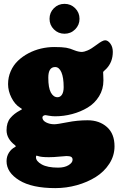

<svg xmlns="http://www.w3.org/2000/svg" viewBox="-20 -761 617 988"><path d="M234.9 -664.1Q234.9 -696.3 257.3 -718.8Q279.8 -741.2 312 -741.2Q344.2 -741.2 366.7 -718.8Q389.2 -696.3 389.2 -664.1Q389.2 -632.3 366.7 -609.9Q344.2 -587.4 312 -587.4Q279.8 -587.4 257.3 -609.9Q234.9 -632.3 234.9 -664.1ZM258.8 -519Q299.8 -519 320.6 -515.4Q341.3 -511.7 362.3 -502.4Q384.3 -493.7 402.3 -493.7Q411.6 -493.7 430.7 -501.5Q448.7 -508.8 478.3 -531.2Q507.8 -553.7 521 -553.7Q535.2 -553.7 547.9 -536.6Q560.5 -519.5 560.5 -494.1Q560.5 -441.9 527.3 -407.2Q523.9 -403.8 519.3 -399.7Q514.6 -395.5 512.7 -393.3Q510.7 -391.1 510.7 -388.7Q510.7 -386.2 511.5 -370.1Q512.2 -354 512.2 -346.7Q512.2 -301.8 489.7 -265.4Q467.3 -229 430.9 -207.3Q394.5 -185.5 351.3 -174.1Q308.1 -162.6 263.7 -162.6Q248.5 -162.6 231.9 -165.5Q215.3 -168.5 214.4 -168.5Q209 -168.5 203.6 -165.5Q198.2 -162.1 198.2 -156.7Q198.2 -141.1 217 -131.3Q235.8 -121.6 259.3 -121.6Q274.9 -121.6 326.4 -131.8Q377.9 -142.1 430.7 -142.1Q491.2 -142.1 530.3 -107.4Q569.3 -72.8 569.3 -8.3Q569.3 40 542.7 81.3Q516.1 122.6 472.9 149.7Q429.7 176.8 375.5 191.9Q321.3 207 264.6 207Q144 207 78.9 166.7Q13.7 126.5 13.7 68.4Q13.7 44.4 25.6 25.1Q37.6 5.9 56.6 -3.9Q61 -5.9 61 -8.3Q61 -10.7 56.6 -14.2Q13.7 -47.4 13.7 -90.8Q13.7 -130.4 33.2 -153.6Q52.7 -176.8 82.5 -192.4Q93.3 -197.8 93.3 -199.7Q93.3 -200.7 82.5 -207.5Q56.6 -223.6 39.1 -258.1Q21.5 -292.5 21.5 -328.1Q21.5 -363.8 35.2 -394.8Q48.8 -425.8 72.3 -448.2Q95.7 -470.7 126.2 -486.8Q156.7 -502.9 190.7 -511Q224.6 -519 258.8 -519ZM275.9 -260.7Q290.5 -260.7 299.1 -274.4Q307.6 -288.1 307.6 -312.5Q307.6 -362.3 295.9 -389.2Q284.2 -416 263.7 -416Q228.5 -416 228.5 -361.3Q228.5 -309.1 241.7 -284.9Q254.9 -260.7 275.9 -260.7ZM165 47.9Q165 68.4 194.6 85Q224.1 101.6 279.3 101.6Q312 101.6 332.8 88.9Q353.5 76.2 353.5 61Q353.5 50.8 346.4 46.4Q339.4 42 322.3 42Q313.5 42 285.2 44.9Q256.8 47.9 231.4 47.9Q191.4 47.9 175.8 42Q170.9 40 168.9 40Q167 40 166 41.5Q165 43.5 165 47.9Z"/></svg>

Font: Cooper* Black
Style: Regular
Weight: 900
Designer: Owen Earl
Foundry: indestructible type*
Version: Version 0.001